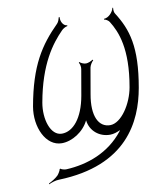

<svg xmlns="http://www.w3.org/2000/svg" viewBox="-84 -626 734 878"><g transform="rotate(-10 283.5 -186.5)"><path d="M62 -177C46 -84 89 11 163 11C211 11 266 -23 290 -73C296 -22 338 11 387 11C404 11 420 5 435 -2C434 0 433 2 432 3C363 91 262 127 163 132C156 133 137 128 136 124L132 126C133 130 122 148 117 153C105 165 84 177 73 182V186C85 180 105 173 121 173C437 163 526 -25 553 -177C586 -363 558 -448 505 -531C500 -538 500 -551 501 -558L498 -559C494 -539 472 -516 452 -516L451 -512C458 -512 471 -504 475 -497C507 -446 543 -362 512 -187C499 -113 447 -32 395 -32C342 -32 313 -87 331 -187L352 -308C354 -318 364 -333 370 -338L367 -341C361 -336 345 -329 335 -329C324 -329 310 -336 306 -341L303 -338C307 -333 311 -318 309 -308L288 -187C270 -86 223 -32 171 -32C118 -32 94 -113 107 -187C138 -362 203 -446 253 -497C259 -504 274 -512 280 -512L281 -516C262 -516 250 -541 253 -559L248 -558C247 -551 243 -538 236 -531C153 -448 95 -363 62 -177Z"/></g></svg>

Font: Armata Saber
Style: RgIta
Weight: 400
Designer: Jasper
Foundry: Cannot Into Space Fonts
Version: Version 0.970